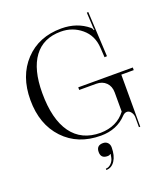

<svg xmlns="http://www.w3.org/2000/svg" viewBox="-174 -887 1073 1234"><g transform="rotate(-20 363.0 -270.0)"><path d="M638 40H629V-30Q628 -49 616.5 -64Q605 -79 589 -79Q574 -79 560 -65Q492 8 382 8Q225 8 129 -93.5Q33 -195 33 -362Q33 -526 127.5 -626.5Q222 -727 376 -727Q484 -727 559 -664Q566 -658 570 -645L574 -646Q571 -658 571 -669L566 -766L576 -767L592 -459L575 -458L571 -524Q566 -609 506 -659Q446 -709 366 -709Q246 -709 183 -624Q120 -539 120 -378Q120 -199 188 -104.5Q256 -10 386 -10Q499 -12 559 -92V-223Q559 -265 533.5 -290.5Q508 -316 466 -316H350V-334H723V-316H638V-234ZM338 218Q358 218 374.5 201.5Q391 185 395 163L399 141L396 139Q391 146 376 146Q331 146 331 102Q331 57 376 57Q396 57 408 69.5Q420 82 420 102Q420 158 397.5 192.5Q375 227 338 227Z"/></g></svg>

Font: FoglihtenNo06
Style: Regular
Weight: 500
Designer: gluk (gluksza@wp.pl)
Foundry: gluk (gluksza@wp.pl)
Version: Version 0.76